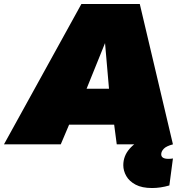

<svg xmlns="http://www.w3.org/2000/svg" viewBox="-62 -727 937 967"><path d="M-42 0 348 -707H642L809 0H526L513 -99H286L244 0ZM374 -280H487L467 -510ZM669 -30 809 0Q775 9 762.5 22.5Q750 36 750 50Q750 73 786 73Q793 73 798.5 72.5Q804 72 809 71L791 207Q746 220 704 220Q653 220 621 203Q589 186 574 159.5Q559 133 559 105Q559 59 590 23Q621 -13 669 -30Z"/></svg>

Font: Georama Extended Black
Style: Italic
Weight: 900
Width: 7
Italic angle: -9°
Designer: Jean-Baptiste Levee
Foundry: Production Type
Version: Version 1.000